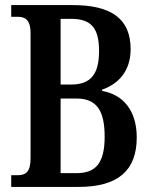

<svg xmlns="http://www.w3.org/2000/svg" viewBox="-20 -734 595 754"><path d="M24 0H289C443 0 517 -64 517 -194C517 -303 461 -363 381 -377V-382C442 -403 493 -452 493 -541C493 -662 415 -714 265 -714H24V-668H50C76 -668 100 -659 100 -604V-113C100 -61 83 -46 50 -46H24ZM259 -402H218V-660H258C334 -660 369 -629 369 -534C369 -443 337 -402 259 -402ZM280 -54H218V-347H281C360 -347 391 -299 391 -197C391 -92 355 -54 280 -54Z"/></svg>

Font: Noto Serif Lao ExtraCondensed SemiBold
Style: Regular
Weight: 600
Width: 2
Designer: Monotype Design Team
Foundry: Monotype Imaging Inc.
Version: Version 2.003